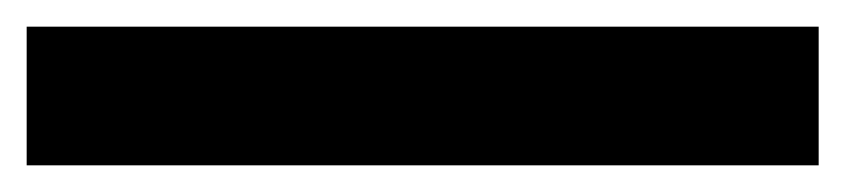

<svg xmlns="http://www.w3.org/2000/svg" viewBox="-20 43 634 144"><path d="M0 167V63H594V167Z"/></svg>

Font: Archivo SemiExpanded ExtraBold
Style: Regular
Weight: 800
Width: 6
Designer: Hector Gatti
Foundry: Omnibus-Type
Version: Version 2.001; ttfautohint (v1.8.3)